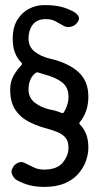

<svg xmlns="http://www.w3.org/2000/svg" viewBox="-20 -727 397 754"><path d="M153 7Q122 7 96.5 0.5Q71 -6 47 -19Q36 -25 29 -39Q22 -53 28 -64L30 -68Q35 -80 49 -87Q63 -94 75 -88Q94 -79 112 -70Q130 -61 153 -61Q204 -61 226.5 -88.5Q249 -116 249 -147Q249 -172 237.5 -186Q226 -200 205 -208.5Q184 -217 154 -225Q119 -235 88.5 -251.5Q58 -268 39 -297.5Q20 -327 20 -375Q20 -407 34 -431Q48 -455 64 -471Q69 -476 64 -481Q48 -497 39 -519.5Q30 -542 30 -575Q30 -620 48 -649Q66 -678 94 -692.5Q122 -707 153 -707Q188 -707 212.5 -702Q237 -697 259 -686Q276 -679 285 -668Q294 -657 288 -646L287 -644Q278 -627 260.5 -622.5Q243 -618 231 -625Q214 -634 198.5 -643Q183 -652 161 -652Q125 -652 108.5 -630Q92 -608 92 -576Q92 -543 116.5 -524Q141 -505 175 -497Q246 -481 286.5 -445.5Q327 -410 327 -347Q327 -319 319 -294Q311 -269 294 -248Q289 -243 294 -238Q311 -221 319 -198.5Q327 -176 327 -147Q327 -122 317.5 -95Q308 -68 287.5 -44.5Q267 -21 234 -7Q201 7 153 7ZM221 -284Q226 -281 231 -286Q239 -299 244 -315Q249 -331 249 -347Q249 -384 224 -403.5Q199 -423 154 -435L131 -442Q127 -444 122 -442Q107 -432 99.5 -414.5Q92 -397 92 -376Q92 -343 116.5 -324Q141 -305 175 -297Q188 -295 199.5 -291.5Q211 -288 221 -284Z"/></svg>

Font: Winky Sans Light
Style: Regular
Weight: 300
Designer: Simon Atzbach
Foundry: typofactur
Version: Version 1.205